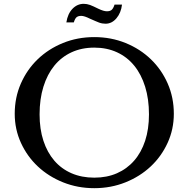

<svg xmlns="http://www.w3.org/2000/svg" viewBox="-20 -974 986 1004"><path d="M473 -780Q561 -780 637 -749Q713 -718 769 -664Q825 -610 857 -537Q889 -464 889 -379Q889 -298 856.5 -227Q824 -156 768 -103.5Q712 -51 636 -20.5Q560 10 473 10Q386 10 310 -20.5Q234 -51 178 -103.5Q122 -156 89.5 -227Q57 -298 57 -379Q57 -464 89 -537Q121 -610 177 -664Q233 -718 309 -749Q385 -780 473 -780ZM473 -45Q539 -45 591.5 -68Q644 -91 681.5 -134Q719 -177 739 -238Q759 -299 759 -376Q759 -456 739 -520.5Q719 -585 682 -630.5Q645 -676 592 -700.5Q539 -725 473 -725Q407 -725 354 -700.5Q301 -676 264 -630.5Q227 -585 207 -520.5Q187 -456 187 -376Q187 -299 207 -238Q227 -177 264 -134Q301 -91 354 -68Q407 -45 473 -45ZM327 -857Q334 -902 359 -928Q384 -954 418 -954Q434 -954 451 -948Q459 -945 470 -940Q481 -935 495 -928Q522 -915 539 -915Q556 -915 564.5 -923Q573 -931 579 -950H618Q613 -907 589 -878.5Q565 -850 532 -850Q514 -850 498 -856Q490 -859 478.5 -864Q467 -869 451 -876Q421 -891 405 -891Q389 -891 380.5 -884Q372 -877 366 -857Z"/></svg>

Font: SVN-Libre Baskerville
Style: Regular
Weight: 400
Designer: Pablo Impallari, Rodrigo Fuenzalida
Foundry: Pablo Impallari, Rodrigo Fuenzalida
Version: Version 1.000; ttfautohint (v1.8.4)